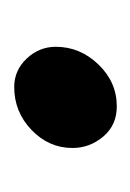

<svg xmlns="http://www.w3.org/2000/svg" viewBox="24 -350 188 277"><g transform="rotate(90 118.5 -211.0)"><path d="M47 -197Q47 -232 72.5 -258.5Q98 -285 133 -285Q160 -285 176.5 -265.5Q193 -246 193 -221Q193 -187 167 -162Q141 -137 105 -137Q81 -137 64 -155Q47 -173 47 -197Z"/></g></svg>

Font: EB Garamond SemiBold
Style: Italic
Weight: 600
Italic angle: -17.2°
Designer: Georg Duffner and Octavio Pardo
Foundry: Georg Duffner
Version: Version 1.000